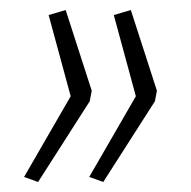

<svg xmlns="http://www.w3.org/2000/svg" viewBox="-20 -460 382 383"><path d="M56 -97 28 -107 121 -268 77 -430 111 -440 163 -279 159 -258ZM186 -97 158 -107 251 -268 207 -430 241 -440 293 -279 289 -258Z"/></svg>

Font: Nunito Sans 10pt Condensed ExtraLight
Style: Italic
Weight: 250
Width: 3
Italic angle: -9°
Designer: Vernon Adams
Foundry: Vernon Adams
Version: Version 3.101;gftools[0.9.27]